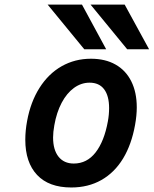

<svg xmlns="http://www.w3.org/2000/svg" viewBox="-20 -820 680 850"><path d="M191 -799.5H343L450 -602H353ZM381 -799.5H532L640 -602H543ZM92 -201.5Q92 -241.5 100 -284.5Q115.5 -369 155 -431.2Q194.5 -493.5 253 -526.8Q311.5 -560 382.5 -560Q446 -560 491.5 -534.2Q537 -508.5 561.2 -460Q585.5 -411.5 585.5 -344.5Q585.5 -309 578 -267.5Q562.5 -180.5 524.8 -118.2Q487 -56 428.8 -23Q370.5 10 295.5 10Q196.5 10 144.2 -45.5Q92 -101 92 -201.5ZM457.5 -282.5Q463 -312 463 -341.5Q463 -395.5 441 -424.8Q419 -454 376.5 -454Q339.5 -454 307.5 -430.8Q275.5 -407.5 253 -365Q230.5 -322.5 220.5 -265.5Q215 -235 215 -211.5Q215 -156.5 239.2 -126.2Q263.5 -96 306.5 -96Q365 -96 403.2 -145.2Q441.5 -194.5 457.5 -282.5Z"/></svg>

Font: JuliaMono
Style: Bold Italic
Weight: 700
Italic angle: -9°
Monospace: yes
Designer: cormullion
Foundry: corm
Version: Version 0.057; ttfautohint (v1.8.4)